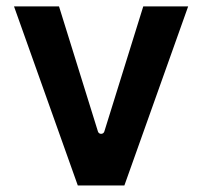

<svg xmlns="http://www.w3.org/2000/svg" viewBox="-20 -565 616 585"><path d="M553.3 -545.5H416.5L297.9 -164.4C295.1 -154.8 281.2 -154.8 278.4 -164.4L159.8 -545.5H22.7L217 0H359Z"/></svg>

Font: RA Gorm Semi Bold
Style: Regular
Weight: 600
Designer: Rasmus Andersson
Foundry: rsms
Version: Version 3.000;hotconv 1.0.109;makeotfexe 2.5.65596